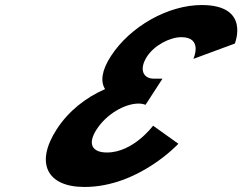

<svg xmlns="http://www.w3.org/2000/svg" viewBox="-20 -747 968 767"><path d="M752.5 -511.8C752.5 -511.8 792.5 -598.5 704.1 -598.5C659.1 -598.5 596.5 -566.2 567.3 -521.2C534.3 -470.2 551.7 -432.8 594.2 -432.8H629.1L561.3 -328.2C561.3 -328.2 551 -333.3 534 -333.3C477.9 -333.3 405.4 -290.8 366.3 -230.5C327.7 -171 348.8 -137.8 407.4 -137.8C512.8 -137.8 591.5 -244.9 591.5 -244.9L692.6 -172.7C692.6 -172.7 533.3 -0.1 317.4 -0.1C166.9 -0.1 119.5 -96.2 206.5 -230.5C254.4 -304.4 323.9 -358 399.8 -391.1C380.8 -420.9 385.6 -465.1 423.1 -522.9C500.2 -641.9 652.1 -726.9 785.6 -726.9C981.9 -726.9 918 -573 918 -573Z"/></svg>

Font: Hussar
Style: BdWodka
Weight: 700
Foundry: Cannot Into Space Fonts
Version: Version 2.00